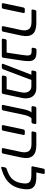

<svg xmlns="http://www.w3.org/2000/svg" viewBox="1188 -1938 760 3176"><g transform="rotate(90 1568.0 -350.0)"><path d="M431 0Q421 0 416 -6.5Q411 -13 413 -23L477 -322Q493 -402 462.5 -446.5Q432 -491 343 -491H155Q145 -491 140 -497.5Q135 -504 138 -514L145 -548Q150 -571 173 -571H366Q495 -571 544.5 -508Q594 -445 569 -325L504 -23Q499 0 476 0ZM51 0Q41 0 36 -6.5Q31 -13 33 -23L104 -357Q109 -380 132 -380H177Q187 -380 192.5 -373.5Q198 -367 195 -357L125 -23Q119 0 97 0Z M638 0Q628 0 623 -6.5Q618 -13 620 -23L628 -57Q633 -80 655 -80H850L888 -332Q896 -381 898 -417.5Q900 -454 885.5 -473.5Q871 -493 829 -493H788Q778 -493 773 -499.5Q768 -506 770 -516L777 -550Q782 -573 805 -573H847Q923 -573 955 -543.5Q987 -514 990 -460.5Q993 -407 982 -335L935 -23Q934 -13 925.5 -6.5Q917 0 907 0Z M1051 0Q1042 0 1037.5 -7Q1033 -14 1037 -24L1216 -489H1164Q1154 -489 1149 -495.5Q1144 -502 1147 -512L1154 -548Q1160 -571 1183 -571H1437Q1499 -571 1541 -542Q1583 -513 1599 -458.5Q1615 -404 1599 -327L1534 -23Q1529 0 1506 0H1248Q1238 0 1233 -6.5Q1228 -13 1230 -23L1237 -57Q1243 -80 1265 -80H1455L1507 -321Q1523 -397 1494 -443Q1465 -489 1408 -489H1303L1127 -24Q1123 -14 1114.5 -7Q1106 0 1096 0Z M1733 0Q1723 0 1718.5 -6Q1714 -12 1716 -22L1791 -379Q1800 -419 1813 -448Q1826 -477 1840 -491H1754Q1744 -491 1739 -497.5Q1734 -504 1736 -514L1743 -548Q1748 -571 1771 -571H2013Q2023 -571 2028 -564.5Q2033 -558 2031 -548L2024 -514Q2022 -504 2014 -497.5Q2006 -491 1996 -491H1936Q1919 -475 1904.5 -443.5Q1890 -412 1881 -372L1807 -22Q1805 -12 1796.5 -6Q1788 0 1778 0Z M2448 0Q2438 0 2433 -6.5Q2428 -13 2430 -23L2494 -322Q2510 -402 2479.5 -446.5Q2449 -491 2360 -491H2172Q2162 -491 2157 -497.5Q2152 -504 2155 -514L2162 -548Q2167 -571 2190 -571H2383Q2512 -571 2561.5 -508Q2611 -445 2586 -325L2521 -23Q2516 0 2493 0ZM2068 0Q2058 0 2053 -6.5Q2048 -13 2050 -23L2121 -357Q2126 -380 2149 -380H2194Q2204 -380 2209.5 -373.5Q2215 -367 2212 -357L2142 -23Q2136 0 2114 0Z M2761 9Q2751 12 2744.5 7Q2738 2 2740 -9L2750 -55Q2754 -73 2778 -82L2820 -97Q2863 -113 2900 -137.5Q2937 -162 2965 -204Q2993 -246 3007 -314Q3027 -411 2999 -450Q2971 -489 2877 -489H2847Q2845 -489 2844 -489L2750 -490Q2727 -490 2732 -512L2769 -687Q2774 -710 2797 -710H2839Q2849 -710 2854 -703.5Q2859 -697 2857 -687L2833 -571H2909Q3000 -571 3048 -544.5Q3096 -518 3107.5 -461Q3119 -404 3099 -311Q3079 -218 3033.5 -157Q2988 -96 2928 -60Q2868 -24 2806 -5Z"/></g></svg>

Font: Lubike
Style: Italic
Weight: 400
Italic angle: -12°
Foundry: Honoka55
Version: Version 1.000;July 22, 2022;FontCreator 14.0.0.2862 64-bit